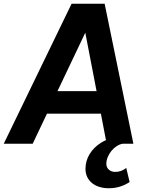

<svg xmlns="http://www.w3.org/2000/svg" viewBox="-47 -765 779 1022"><path d="M127 0 203 -160H490L517 -19C508 -15 500 -11 492 -6C439 27 408 77 408 134C408 194 455 237 532 237C577 237 612 224 643 204L625 129C606 144 588 150 565 150C541 150 519 134 519 107C519 61 560 8 606 0H663L510 -745H334L-27 0ZM259 -280 407 -591 467 -280Z"/></svg>

Font: Plus Jakarta Sans
Style: Bold Italic
Weight: 700
Italic angle: -8°
Designer: Gumpita Rahayu
Foundry: Tokotype
Version: Version 2.071;gftools[0.9.30]